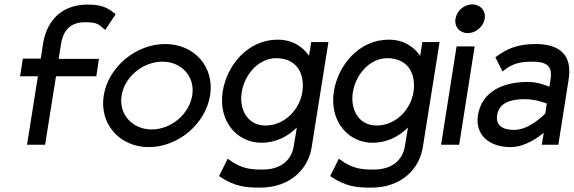

<svg xmlns="http://www.w3.org/2000/svg" viewBox="-20 -664 2632 881"><path d="M72 -314H154L104 0H187L237 -314H422L434 -394H249L260 -461C270 -527 305 -562 370 -562C429 -562 433 -551 459 -530L463 -527L511 -599L508 -601C479 -624 453 -643 383 -643C271 -643 198 -579 178 -467L167 -395H85Z M456 -226C435 -95 529 11 663 11C797 11 923 -95 944 -226C965 -357 872 -462 738 -462C604 -462 477 -357 456 -226ZM538 -226C552 -312 636 -381 725 -381C814 -381 876 -312 862 -226C848 -140 765 -70 676 -70C587 -70 524 -140 538 -226Z M1002 -245C980 -103 1072 -9 1179 -9C1247 -9 1301 -38 1342 -79L1328 6C1317 75 1264 114 1186 114C1133 114 1090 112 1030 68L1025 64L985 144L988 146C1057 193 1111 197 1173 197C1314 197 1395 109 1410 12L1487 -471H1408L1398 -408C1370 -448 1324 -482 1254 -482C1116 -482 1021 -363 1002 -245ZM1089 -240C1102 -323 1167 -397 1247 -397C1338 -397 1381 -331 1367 -240C1355 -164 1288 -88 1198 -88C1114 -88 1077 -164 1089 -240Z M1512 -245C1490 -103 1582 -9 1689 -9C1757 -9 1811 -38 1852 -79L1838 6C1827 75 1774 114 1696 114C1643 114 1600 112 1540 68L1535 64L1495 144L1498 146C1567 193 1621 197 1683 197C1824 197 1905 109 1920 12L1997 -471H1918L1908 -408C1880 -448 1834 -482 1764 -482C1626 -482 1531 -363 1512 -245ZM1599 -240C1612 -323 1677 -397 1757 -397C1848 -397 1891 -331 1877 -240C1865 -164 1798 -88 1708 -88C1624 -88 1587 -164 1599 -240Z M2070 -578C2064 -541 2089 -512 2126 -512C2163 -512 2198 -541 2204 -578C2210 -615 2184 -644 2147 -644C2110 -644 2076 -615 2070 -578ZM2004 0H2087L2158 -451H2075Z M2173 -135C2159 -46 2224 11 2323 11C2389 11 2450 -34 2475 -55L2466 0H2542L2589 -298C2607 -409 2552 -462 2437 -462C2356 -462 2305 -440 2257 -404L2253 -401L2286 -336L2291 -340C2331 -372 2365 -381 2424 -381C2491 -381 2516 -359 2506 -298L2501 -266C2487 -272 2447 -288 2401 -288C2291 -288 2191 -246 2173 -135ZM2261 -136C2270 -193 2324 -209 2388 -209C2433 -209 2476 -194 2489 -189L2482 -143C2472 -133 2408 -68 2339 -68C2285 -68 2254 -89 2261 -136Z"/></svg>

Font: Charger Sport
Style: SeBdObl
Weight: 600
Designer: Jasper
Foundry: Cannot Into Space Fonts
Version: Version 1.1